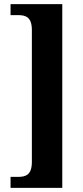

<svg xmlns="http://www.w3.org/2000/svg" viewBox="-20 -780 403 928"><path d="M31 128H281V-760H31V-707H66C104 -707 134 -698 134 -635V3C134 66 104 75 66 75H31Z"/></svg>

Font: Noto Serif Lao ExtraCondensed ExtraBold
Style: Regular
Weight: 800
Width: 2
Designer: Monotype Design Team
Foundry: Monotype Imaging Inc.
Version: Version 2.003